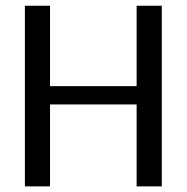

<svg xmlns="http://www.w3.org/2000/svg" viewBox="-20 -662 663 682"><path d="M68.4 0ZM554.7 0H465.3V-291H157.7V0H68.4V-641.6H157.7V-356H465.3V-641.6H554.7Z"/></svg>

Font: Carlito
Style: Regular
Weight: 400
Designer: Lukasz Dziedzic
Foundry: tyPoland Lukasz Dziedzic
Version: Version 1.104